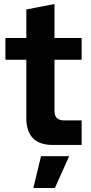

<svg xmlns="http://www.w3.org/2000/svg" viewBox="-20 -721 451 955"><path d="M243 0Q177 0 144 -33.5Q111 -67 111 -133V-424H7V-532H111V-674L251 -701V-532H386V-424H251V-172Q251 -144 263.5 -133Q276 -122 301 -122H386V0ZM146 214 184 56H324L253 214Z"/></svg>

Font: Mona Sans Expanded SemiBold
Style: Regular
Weight: 600
Width: 7
Designer: Deni Anggara
Foundry: GitHub
Version: Version 2.000